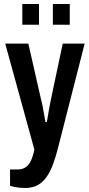

<svg xmlns="http://www.w3.org/2000/svg" viewBox="-20 -744 444 955"><path d="M105 191Q80 191 59 187Q38 183 30 180V99H67Q90 99 106.5 88.5Q123 78 133.5 56Q144 34 151 0L6 -527H121L184 -250Q188 -236 192 -215.5Q196 -195 199.5 -174Q203 -153 206 -137H213Q215 -151 218.5 -169.5Q222 -188 225 -207Q228 -226 232 -243Q236 -260 238 -272L292 -527H401L269 -10Q258 34 244.5 71Q231 108 212.5 135Q194 162 168 176.5Q142 191 105 191ZM91 -621V-724H174V-621ZM243 -621V-724H327V-621Z"/></svg>

Font: Archivo SemiBold Condensed
Style: Regular
Weight: 600
Width: 3
Version: Version 2.001